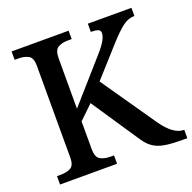

<svg xmlns="http://www.w3.org/2000/svg" viewBox="-126 -841 970 968"><g transform="rotate(-20 359.0 -357.0)"><path d="M35 0V-45H56Q86 -45 108 -56Q130 -67 130 -110V-603Q130 -646 108 -657.5Q86 -669 56 -669H35V-714H341V-669H320Q290 -669 268 -657Q246 -645 246 -599V-330L439 -549Q471 -585 483 -607.5Q495 -630 495 -646Q495 -660 482.5 -665Q470 -670 444 -670V-714H678V-670Q642 -670 611 -645Q580 -620 542 -578L400 -420L604 -125Q661 -45 716 -45H718V0H695Q643 0 609.5 -4.5Q576 -9 554 -19.5Q532 -30 515.5 -47Q499 -64 482 -91L320 -333L246 -262V-115Q246 -69 268 -57Q290 -45 320 -45H341V0Z"/></g></svg>

Font: Noto Serif Hentaigana Medium
Style: Regular
Weight: 500
Designer: Kazuhiro Yamada
Foundry: nipponia
Version: Version 1.000; ttfautohint (v1.8.4.7-5d5b)